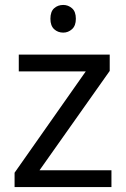

<svg xmlns="http://www.w3.org/2000/svg" viewBox="-20 -850 510 777"><path d="M431 -93H39V-151L327 -561H56V-629H424V-563L140 -161H431ZM236 -830Q256 -830 271.5 -816.5Q287 -803 287 -774Q287 -746 271.5 -732Q256 -718 236 -718Q214 -718 199 -732Q184 -746 184 -774Q184 -803 199 -816.5Q214 -830 236 -830Z"/></svg>

Font: Noto Sans Kannada UI
Style: Regular
Weight: 400
Designer: Jelle Bosma - Monotype Design Team
Foundry: Monotype Imaging Inc.
Version: Version 2.005; ttfautohint (v1.8.4.7-5d5b)